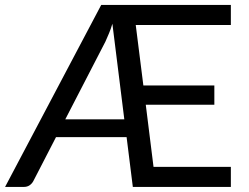

<svg xmlns="http://www.w3.org/2000/svg" viewBox="-32 -736 981 756"><path d="M366.5 -716.5H877V-637.5H502.5L532.5 -399.5H812V-323.5H542L572.5 -79H877V0H491L466.5 -196H188.5L99 -22.5Q93.5 -12.5 84.2 -6.2Q75 0 62 0H-12ZM225 -266H457.5L410.5 -642.5Q404.5 -622 397.2 -604.8Q390 -587.5 383 -572Z"/></svg>

Font: Lato TR
Style: Regular
Weight: 400
Designer: Lukasz Dziedzic
Foundry: tyPoland Lukasz Dziedzic
Version: Version 1.104 2013